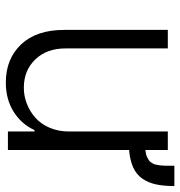

<svg xmlns="http://www.w3.org/2000/svg" viewBox="0 -608 615 655"><g transform="rotate(90 307.5 -280.5)"><path d="M545.5 -567.8H614.7Q614.7 -530.9 609 -505Q603.3 -479 589.5 -458.8Q575.6 -438.6 551.7 -427.6Q527.7 -416.5 491.8 -413.4V0H428.6V-90.6H423.7Q403.8 -46.5 361.5 -19.7Q319.2 7.1 261.4 7.1Q180.8 7.1 131.4 -45.1Q82 -97.3 82 -192.1V-545.5H145.2V-196Q145.2 -132.5 182.7 -93.4Q220.2 -54.3 279.5 -54.3Q307.5 -54.3 334 -64.6Q360.4 -74.9 381.7 -93.8Q403.1 -112.6 415.8 -142.4Q428.6 -172.2 428.6 -208.5V-545.5H491.8V-468.8Q500 -469.8 506.4 -471.4Q512.8 -473 517.9 -475.9Q523.1 -478.7 527 -481Q530.9 -483.3 533.9 -488.3Q536.9 -493.3 538.9 -496.6Q540.8 -500 542.1 -507.1Q543.3 -514.2 544 -518.5Q544.7 -522.7 545.1 -532.1Q545.5 -541.5 545.5 -547.1Q545.5 -552.6 545.5 -564.3Z"/></g></svg>

Font: Inter Light BETA
Style: Regular
Weight: 300
Designer: Rasmus Andersson
Foundry: rsms
Version: Version 3.011;git-f93a4a705